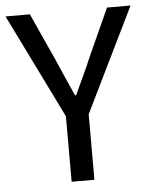

<svg xmlns="http://www.w3.org/2000/svg" viewBox="-51 -697 582 739"><g transform="rotate(-5 239.5 -328.0)"><path d="M196 0V-253L-2 -656H92L175 -473Q191 -437 206 -402Q221 -367 238 -330H242Q259 -367 275.5 -402Q292 -437 307 -473L390 -656H481L284 -253V0Z"/></g></svg>

Font: Assistant ExtraLight Medium
Style: Regular
Weight: 500
Version: Version 3.000